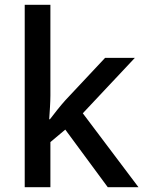

<svg xmlns="http://www.w3.org/2000/svg" viewBox="-20 -780 603 800"><path d="M190 -382V-760H83V0H190V-188L252 -240L429 0H557L325 -308L542 -539H418L253 -363C233 -341 203 -303 188 -283H185C187 -313 190 -354 190 -382Z"/></svg>

Font: Noto Sans Balinese Medium
Style: Regular
Weight: 500
Designer: Aditya Bayu, David Williams
Foundry: David Williams
Version: Version 2.005